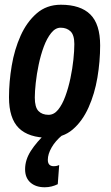

<svg xmlns="http://www.w3.org/2000/svg" viewBox="-20 -572 468 811"><path d="M186 10Q101 10 59.5 -31Q18 -72 18 -161Q18 -226 29.5 -294.5Q41 -363 67 -421Q93 -479 135 -515.5Q177 -552 237 -552Q320 -552 361.5 -511Q403 -470 403 -380Q403 -313 391.5 -244.5Q380 -176 354 -118Q328 -60 287 -25Q246 10 186 10ZM185 -87Q208 -87 225.5 -108.5Q243 -130 256 -165.5Q269 -201 277.5 -241.5Q286 -282 290 -320Q294 -358 294 -386Q294 -424 278 -439.5Q262 -455 236 -455Q214 -455 196 -432.5Q178 -410 165 -375Q152 -340 143.5 -299.5Q135 -259 131 -222Q127 -185 127 -160Q127 -119 142.5 -103Q158 -87 185 -87ZM176 -11 243 -1Q214 23 198 51Q182 79 182 103Q182 130 207 130Q220 130 230 125L224 206Q212 212 198 215.5Q184 219 169 219Q131 219 108.5 199Q86 179 86 143Q86 103 110.5 65Q135 27 176 -11Z"/></svg>

Font: Georama SemiCondensed SemiBold
Style: Italic
Weight: 600
Width: 4
Italic angle: -9°
Designer: Jean-Baptiste Levee
Foundry: Production Type
Version: Version 1.000